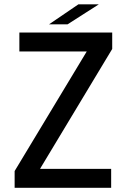

<svg xmlns="http://www.w3.org/2000/svg" viewBox="-20 -892 602 912"><path d="M171 -90H508V0H49.5V-79.5L392 -647.5H72V-737.5H513V-659.5L171 -91.5ZM213 -776.5 352.5 -871.5H449.5L301 -776.5Z"/></svg>

Font: Epilogue Medium
Style: Regular
Weight: 500
Designer: Tyler Finck
Foundry: Etcetera Type Co
Version: Version 2.111; ttfautohint (v1.8.3)